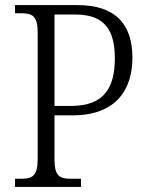

<svg xmlns="http://www.w3.org/2000/svg" viewBox="-20 -734 580 754"><path d="M39 0H298V-32H260C215 -32 194 -41 194 -108V-281H265C440 -281 500 -387 500 -507C500 -639 434 -714 284 -714H39V-682H62C107 -682 128 -672 128 -605V-111C128 -42 107 -32 62 -32H39ZM260 -318H194V-677H276C388 -677 431 -619 431 -505C431 -389 388 -318 260 -318Z"/></svg>

Font: Noto Serif Myanmar SemiCondensed Light
Style: Regular
Weight: 300
Width: 4
Designer: Ben Mitchell and the Monotype Design Team
Foundry: Monotype Imaging Inc.
Version: Version 2.106